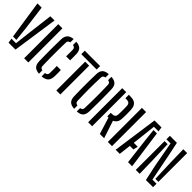

<svg xmlns="http://www.w3.org/2000/svg" viewBox="180 -1734 2771 2771"><g transform="rotate(45 1565.5 -348.0)"><path d="M22.9 -696H108.6L157.8 -320.4L179.9 -108.8H111ZM117.2 -70.7H210L239.5 -320.4L285.6 -696H371.2L270.1 0H128.9Z M446.9 0V-696H532.2V0Z M755.7 6.4Q689.7 1.3 661.1 -29.8Q632.4 -60.9 630.7 -125.7Q629.3 -188.4 628.6 -245Q627.9 -301.7 627.9 -355.6Q627.9 -409.5 628.7 -462.5Q629.4 -515.5 630.7 -570.7Q631.8 -629 661.7 -662.5Q691.6 -696 755.7 -701.5V-633.9Q734 -629.7 723.4 -617.5Q712.8 -605.3 712.3 -583.2Q710.2 -515.6 709.5 -434.4Q708.7 -353.2 709.5 -269.6Q710.3 -186.1 712.5 -112Q713.4 -90.6 723.5 -78.3Q733.6 -66 755.7 -61.9ZM809.8 6.4V-61.4Q835.8 -65 847.5 -77.2Q859.2 -89.4 859.7 -112.2Q860.8 -155.3 860.2 -187.7Q859.7 -220.1 858.9 -254.7H941.5Q942.3 -228.2 942.8 -194.1Q943.3 -160.1 941.9 -126.1Q939.6 -61.1 908.6 -29.5Q877.6 2.1 809.8 6.4ZM855.1 -448.3Q855.6 -465.7 855.8 -486.6Q856.1 -507.5 856.1 -531.7Q856.1 -555.8 855.7 -583.2Q855.3 -605.8 844.1 -618Q832.9 -630.1 809.8 -633.8V-701.6Q874.2 -696.8 904.4 -666.8Q934.6 -636.8 936.7 -575.5Q937.3 -555 937.6 -531.4Q937.9 -507.8 937.6 -485.9Q937.4 -464.1 936.9 -448.3Z M1104.1 0V-588H1185.7V0ZM988.2 -625.3V-696H1301.6V-625.3Z M1472.7 5.6Q1405.8 1.3 1375.9 -29.6Q1346.1 -60.4 1344.7 -124.9Q1342.8 -194.2 1342.1 -251.3Q1341.4 -308.4 1341.4 -359.8Q1341.4 -411.1 1342.4 -462.5Q1343.3 -513.9 1344.7 -571.7Q1346.1 -635.7 1375.9 -666.5Q1405.8 -697.3 1472.7 -701.6V-633.8Q1449.7 -630.1 1438.8 -619.2Q1427.8 -608.3 1426.9 -586.8Q1424.3 -513.3 1423.1 -455.2Q1421.8 -397 1422.1 -344.5Q1422.3 -292 1423.4 -236Q1424.5 -180 1426.5 -110.8Q1427 -89.7 1438 -78Q1448.9 -66.3 1472.7 -62.2ZM1526.8 5.6V-62.2Q1550.1 -65.9 1561.1 -77.4Q1572 -88.9 1572.5 -110.8Q1575.1 -188.1 1575.9 -249.6Q1576.7 -311.1 1576.6 -364.8Q1576.6 -418.6 1575.3 -471.4Q1574.1 -524.3 1572.5 -584.6Q1572 -607 1561.1 -618.6Q1550.2 -630.1 1526.8 -633.8V-701.6Q1594.1 -697.3 1623.3 -666.4Q1652.4 -635.6 1654.3 -571.1Q1655.8 -512.4 1656.3 -465.4Q1656.9 -418.4 1656.9 -377.9Q1657 -337.4 1656.7 -298.7Q1656.5 -259.9 1655.9 -218Q1655.3 -176.1 1654.3 -125.5Q1652.4 -60.9 1623.5 -29.8Q1594.5 1.3 1526.8 5.6Z M1752.9 0V-696H1834.5V0ZM2079.4 0H1991.9L1912.4 -256.2H1887.8V-327.6H1907.2Q1925.5 -327.6 1941.4 -331.3Q1957.3 -335 1967.9 -347.1Q1978.5 -359.3 1980.8 -383.5Q1982.3 -398.3 1982.8 -424.3Q1983.3 -450.3 1983.3 -478.9Q1983.3 -507.5 1982.5 -532.4Q1981.8 -557.2 1980.8 -569.7Q1978.6 -593.3 1968.4 -605.2Q1958.2 -617.1 1942.5 -621.2Q1926.8 -625.3 1907.6 -625.3H1887.8V-696H1907.6Q1928.7 -696 1954.1 -693.5Q1979.5 -691.1 2003 -679.7Q2026.6 -668.3 2043 -641.8Q2059.4 -615.2 2062.4 -566.5Q2063.4 -551.3 2064 -529.8Q2064.7 -508.4 2064.7 -483.5Q2064.7 -458.6 2064.2 -433.5Q2063.8 -408.3 2062.4 -385.3Q2059.2 -332.4 2038.6 -305.9Q2018 -279.4 1990.3 -269.3Z M2154.9 0V-696H2240.2V0Z M2314.2 0 2412 -696H2553.7L2564.4 -625.3H2470.2L2446.3 -407.8L2428.5 -256.2H2508.8L2492.2 -184.7H2419.6L2397.9 0ZM2567.4 0 2518.8 -408.6 2499.5 -588H2568.4L2651 0Z M2932.1 0 2879.4 -243.3 2809.8 -625.5H2725.4V-696H2868.5L2914.4 -475.6L2994.3 -70.7H3078V0ZM2725.4 0V-587.4H2787.7L2799.2 -262.4L2804.8 0ZM3078 -108.8H3016.5L3004.8 -434.5L2999.4 -696H3078Z"/></g></svg>

Font: Big Shoulders Stencil Text SC Thin
Style: Regular
Weight: 100
Designer: Patric King
Foundry: XO Type Co
Version: Version 2.001